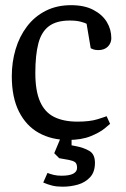

<svg xmlns="http://www.w3.org/2000/svg" viewBox="-20 -524 479 731"><path d="M238.7 8.8Q176.5 8.8 128.1 -17.9Q79.7 -44.7 52.3 -98.9Q24.9 -153.2 24.9 -233.8Q24.9 -287.5 39.4 -336.4Q53.9 -385.3 82.7 -423.2Q111.5 -461.2 153.8 -482.7Q196 -504.3 250.6 -504.3Q301.3 -504.3 335.3 -486.4Q369.4 -468.6 386.6 -440.4Q403.8 -412.1 403.8 -378.8Q403.8 -366.5 397.8 -356Q391.8 -345.4 380.8 -339.4Q369.7 -333.3 353.8 -333.3Q343 -333.3 335.6 -335.9Q328.2 -338.5 325.4 -340.3L309.7 -433.4Q305.7 -436.3 288.6 -441Q271.5 -445.8 245.7 -445.8Q195.1 -445.8 166.4 -424.4Q137.7 -403 126.1 -358.9Q114.5 -314.7 114.5 -245.9Q114.5 -178.2 132.5 -137.3Q150.4 -96.5 186.2 -78.7Q222 -60.9 275.3 -60.9Q322.3 -60.9 351.6 -70.1Q380.9 -79.3 385.9 -81.6L399.2 -52.4Q396.2 -49.4 377.6 -34.3Q359 -19.2 324.5 -5.2Q289.9 8.8 238.7 8.8ZM218.4 186.8Q195.2 186.8 178.7 182.6Q162.1 178.5 144.6 171L160.8 134.4Q172.4 139 185 142Q197.7 145 214.5 145Q244 145 258.7 137.3Q273.4 129.5 273.4 115.2Q273.4 98.8 265.5 93.3Q257.7 87.8 242.5 84.9L205.4 78.3L186.5 59.3L211.4 0H252.5V29.2L269.7 32.6Q298.3 38 319.9 50.4Q341.5 62.8 341.5 96.1Q341.5 130.6 323.2 150.6Q304.8 170.6 277 178.7Q249.1 186.8 218.4 186.8Z"/></svg>

Font: Faustina Light
Style: Regular
Weight: 300
Designer: Alfonso Garcia
Foundry: http://www.omnibus-type.com
Version: Version 1.200